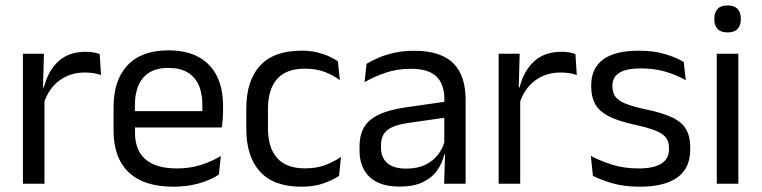

<svg xmlns="http://www.w3.org/2000/svg" viewBox="-20 -690 2860 721"><path d="M143.2 -298.3 124.7 -360.9 144.7 -361.9Q160.4 -424 199.4 -459.8Q238.4 -495.6 302.9 -495.6Q319.2 -495.6 331.9 -493.1Q344.6 -490.6 354.4 -487.2L359.4 -408.3Q347.2 -412.7 331.8 -415.2Q316.4 -417.7 298.2 -417.7Q243 -417.7 202.2 -387.1Q161.5 -356.6 143.2 -298.3ZM147 0H66.1V-488.2H145L141 -344L147 -338Z M631.1 11.1Q519.6 11.1 463 -43.4Q406.4 -97.8 406.4 -199.7V-286.6Q406.4 -389.4 459.1 -445.1Q511.7 -500.9 612.5 -500.9Q680.4 -500.9 726.1 -475.7Q771.7 -450.4 794.7 -403.9Q817.6 -357.4 817.6 -293V-274.8Q817.6 -259.1 816.4 -243Q815.2 -226.9 813 -211.4H738.7Q739.5 -235.6 739.7 -257.1Q739.9 -278.6 739.9 -296.4Q739.9 -341 725.6 -371.8Q711.4 -402.6 683.2 -418.8Q654.9 -435 612.5 -435Q549.4 -435 518 -398.5Q486.6 -362.1 486.6 -294.1V-247.4L487 -237.5V-190.8Q487 -160.4 496 -135.9Q505 -111.3 524.1 -93.8Q543.3 -76.2 573 -66.8Q602.8 -57.5 644.2 -57.5Q691.3 -57.5 732.3 -70Q773.3 -82.6 809.4 -104.2L801.8 -34Q769.6 -13.5 726.4 -1.2Q683.3 11.1 631.1 11.1ZM795.9 -211.4H449.1V-272.7H795.9Z M1112.3 11.1Q1007.4 11.1 956.2 -45.7Q904.9 -102.4 904.9 -206.6V-282.3Q904.9 -386.8 956.4 -443.2Q1007.8 -499.7 1112.3 -499.7Q1143.4 -499.7 1168.9 -493.8Q1194.5 -487.8 1214.7 -478.7Q1234.9 -469.5 1248.9 -459.7L1256.1 -389.1Q1232.3 -407.1 1200.2 -419.6Q1168.1 -432.1 1124.4 -432.1Q1054.6 -432.1 1020.4 -393.2Q986.2 -354.4 986.2 -280.7V-208.7Q986.2 -136.1 1020.4 -97Q1054.6 -57.8 1124.7 -57.8Q1169.3 -57.8 1202.2 -70.5Q1235.1 -83.1 1260.5 -100.9L1253.2 -29.5Q1230.9 -14.4 1195.5 -1.7Q1160.1 11.1 1112.3 11.1Z M1728.5 0H1647.9L1651.5 -118.6L1648.4 -131.1V-286.5L1648.8 -314.9Q1648.8 -374.3 1618.7 -403Q1588.5 -431.7 1522.9 -431.7Q1470.7 -431.7 1426.9 -416.5Q1383.1 -401.3 1348.9 -381.5L1356.5 -450.4Q1375.6 -462 1401.9 -473.3Q1428.2 -484.7 1461.8 -492Q1495.4 -499.3 1535.8 -499.3Q1588.3 -499.3 1625.1 -486.6Q1661.9 -473.9 1684.7 -449.9Q1707.5 -425.8 1718 -392Q1728.5 -358.1 1728.5 -316.2ZM1479.9 10.7Q1407.4 10.7 1368.8 -24.6Q1330.1 -60 1330.1 -125.7V-140Q1330.1 -207.4 1371.8 -240.7Q1413.5 -274.1 1504.7 -286.9L1659 -309.2L1663.4 -249.8L1514.5 -228.6Q1458.7 -220.7 1434.7 -201.4Q1410.6 -182 1410.6 -144.5V-136.6Q1410.6 -97.9 1434.4 -77.4Q1458.2 -56.8 1505.6 -56.8Q1547.4 -56.8 1577.4 -71.4Q1607.4 -86 1625.9 -110.5Q1644.5 -135.1 1651 -165.2L1663.7 -109.8H1648.2Q1641.1 -77.8 1621.8 -50.3Q1602.6 -22.8 1568 -6.1Q1533.4 10.7 1479.9 10.7Z M1929.7 -298.3 1911.2 -360.9 1931.2 -361.9Q1946.9 -424 1985.9 -459.8Q2024.9 -495.6 2089.4 -495.6Q2105.7 -495.6 2118.4 -493.1Q2131.1 -490.6 2140.9 -487.2L2145.9 -408.3Q2133.7 -412.7 2118.3 -415.2Q2102.9 -417.7 2084.7 -417.7Q2029.5 -417.7 1988.7 -387.1Q1948 -356.6 1929.7 -298.3ZM1933.5 0H1852.6V-488.2H1931.5L1927.5 -344L1933.5 -338Z M2382.4 11.1Q2323.5 11.1 2279.6 -1.8Q2235.7 -14.6 2206.5 -29.7L2198.8 -104.5Q2235.4 -85.3 2279.2 -71.4Q2323 -57.5 2378.3 -57.5Q2435 -57.5 2463.6 -75.6Q2492.2 -93.7 2492.2 -129.2V-134.5Q2492.2 -157.4 2481.3 -172.5Q2470.3 -187.7 2442.4 -199.2Q2414.4 -210.7 2362.9 -221.8Q2301.4 -235.3 2265.9 -253.5Q2230.4 -271.8 2215.3 -298.9Q2200.1 -326.1 2200.1 -365.1V-369.7Q2200.1 -433.3 2244.7 -466.5Q2289.2 -499.6 2378.3 -499.6Q2435.9 -499.6 2478.2 -486.7Q2520.5 -473.7 2547.5 -457.3L2555.2 -388.9Q2522.4 -407.8 2480.4 -420.5Q2438.4 -433.1 2386.1 -433.1Q2348.1 -433.1 2324.6 -425.3Q2301.2 -417.5 2290.5 -403.2Q2279.8 -388.8 2279.8 -368.9V-365.1Q2279.8 -343 2290.5 -327.7Q2301.2 -312.3 2328.4 -301.1Q2355.6 -289.8 2403.9 -279.6Q2466.3 -266.8 2503.1 -249.5Q2539.8 -232.2 2555.9 -205.2Q2571.9 -178.3 2571.9 -136.3V-128Q2571.9 -59.1 2524.1 -24Q2476.2 11.1 2382.4 11.1Z M2752.6 0H2671.7V-488.2H2752.6ZM2712.2 -568.2Q2687.2 -568.2 2674.8 -581.2Q2662.4 -594.3 2662.4 -617.7V-620.2Q2662.4 -643.5 2674.8 -656.6Q2687.2 -669.6 2712.2 -669.6Q2737.2 -669.6 2749.5 -656.6Q2761.9 -643.5 2761.9 -620.2V-617.7Q2761.9 -593.9 2749.5 -581Q2737.2 -568.2 2712.2 -568.2Z"/></svg>

Font: Anek Kannada Medium
Style: Regular
Weight: 500
Designer: Vaishnavi Murthy, Maithili Shingre (Kannada) & Yesha Goshar (Latin)
Foundry: Ek Type
Version: Version 1.003